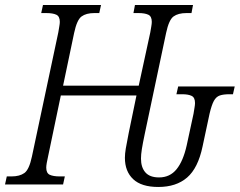

<svg xmlns="http://www.w3.org/2000/svg" viewBox="-39 -734 954 764"><path d="M591 10Q524 10 491 -21Q458 -52 458 -106Q458 -122 461.5 -143Q465 -164 473 -204L504 -354H203L152 -110Q149 -97 147 -85.5Q145 -74 145 -67Q145 -45 159 -38.5Q173 -32 199 -32H219L212 0H-19L-12 -32H7Q39 -32 58 -45.5Q77 -59 88 -111L193 -605Q195 -618 197 -629Q199 -640 199 -647Q199 -669 185 -675.5Q171 -682 145 -682H125L132 -714H363L356 -682H336Q304 -682 285.5 -668.5Q267 -655 256 -603L212 -393H513L559 -605Q561 -617 563 -628.5Q565 -640 565 -647Q565 -669 551 -675.5Q537 -682 512 -682H492L498 -714H729L723 -682H703Q670 -682 651.5 -668.5Q633 -655 622 -603L537 -201Q529 -163 525.5 -141Q522 -119 522 -103Q522 -68 539.5 -48Q557 -28 594 -28Q637 -28 663.5 -60.5Q690 -93 704 -156L731 -281Q733 -294 735 -305.5Q737 -317 737 -324Q737 -346 723.5 -352.5Q710 -359 686 -359H663L670 -390H895L888 -359H874Q850 -359 835.5 -354Q821 -349 812 -332.5Q803 -316 795 -282L767 -151Q749 -65 705.5 -27.5Q662 10 591 10Z"/></svg>

Font: Noto Serif Condensed Light
Style: Italic
Weight: 300
Width: 3
Italic angle: -12°
Designer: Monotype Design Team
Foundry: Monotype Imaging Inc.
Version: Version 2.014; ttfautohint (v1.8.4.7-5d5b)